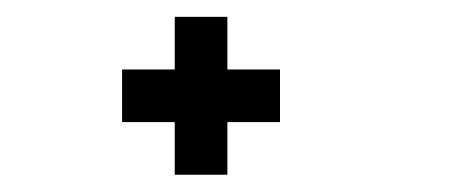

<svg xmlns="http://www.w3.org/2000/svg" viewBox="-20 -520 540 228"><path d="M312.5 -375V-437.5H250V-500H187.5V-437.5H125V-375H187.5V-312.5H250V-375Z"/></svg>

Font: Unifont
Style: Regular
Weight: 500
Version: Version 15.1.04